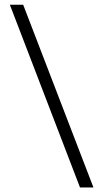

<svg xmlns="http://www.w3.org/2000/svg" viewBox="-20 -690 446 828"><path d="M325 118.5H383L80 -669.5H22.5Z"/></svg>

Font: Anek Kannada Medium Light
Style: Regular
Weight: 300
Version: Version 1.003